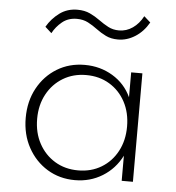

<svg xmlns="http://www.w3.org/2000/svg" viewBox="-55 -835 826 903"><g transform="rotate(5 358.0 -384.0)"><path d="M331.5 16Q403.5 16 461.5 -19.8Q519.5 -55.5 551.5 -118.5V0H604.5V-512H551.5V-394.5Q522.5 -457 463.5 -492.5Q404.5 -528 331.5 -528Q258.5 -528 200.8 -492.8Q143 -457.5 109.5 -396Q76 -334.5 76 -256Q76 -177.5 109.8 -116Q143.5 -54.5 201.2 -19.2Q259 16 331.5 16ZM342.5 -31Q281 -31 233 -60Q185 -89 157.5 -139.8Q130 -190.5 130 -256Q130 -321.5 157.5 -372.2Q185 -423 233 -452Q281 -481 342.5 -481Q404.5 -481 452.2 -452.2Q500 -423.5 527.2 -372.8Q554.5 -322 554.5 -256Q554.5 -190.5 527.2 -139.5Q500 -88.5 452.2 -59.8Q404.5 -31 342.5 -31ZM476 -660.5Q518 -660.5 556.5 -684.8Q595 -709 620.5 -753.5L590 -780.5Q571 -744.5 541.5 -724Q512 -703.5 477 -703.5Q448.5 -703.5 425.8 -715.5Q403 -727.5 381.2 -743.5Q359.5 -759.5 334 -771.5Q308.5 -783.5 274.5 -783.5Q226 -783.5 189.8 -756.5Q153.5 -729.5 131 -690.5L161.5 -663Q178 -694 206.2 -717.2Q234.5 -740.5 275.5 -740.5Q305.5 -740.5 328.5 -728.5Q351.5 -716.5 372.8 -700.5Q394 -684.5 418.5 -672.5Q443 -660.5 476 -660.5Z"/></g></svg>

Font: Spartan Light
Style: Regular
Weight: 300
Designer: Matt Bailey, Mirko Velimirovic
Foundry: Matt Bailey
Version: Version 1.003; ttfautohint (v1.8.3)